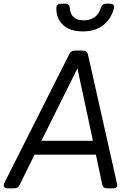

<svg xmlns="http://www.w3.org/2000/svg" viewBox="-36 -1019 708 1039"><path d="M5 0Q-8 0 -13.5 -7.5Q-19 -15 -13 -28L340 -728Q349 -745 368 -745H413Q436 -745 440 -724L597 -26Q604 0 576 0H544Q521 0 517 -21L483 -182H151L70 -18Q61 0 41 0ZM188 -257H467L383 -649ZM412 -849Q342 -849 305 -884Q268 -919 269 -976Q269 -999 294 -999H319Q340 -999 342 -974Q344 -943 363 -926Q382 -909 416 -909Q490 -909 510 -978Q518 -999 537 -999H559Q571 -999 577.5 -992.5Q584 -986 581 -975Q566 -918 523.5 -883.5Q481 -849 412 -849Z"/></svg>

Font: Pitagon Sans Text
Style: Italic
Weight: 400
Italic angle: -8°
Designer: Travis Tran
Foundry: Pitagon
Version: Version 1.001; ttfautohint (v1.8.4.7-5d5b);gftools[0.9.26]